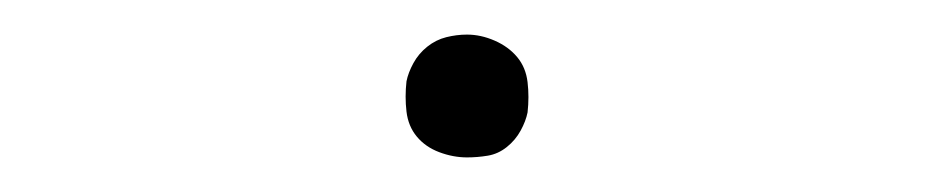

<svg xmlns="http://www.w3.org/2000/svg" viewBox="-20 -396 540 111"><path d="M250 -305Q242 -305 234 -308Q226 -311 221 -317Q216 -323 215 -331.5Q214 -340 215 -349Q216 -354 219 -359.5Q222 -365 227 -369Q232 -373 238 -374.5Q244 -376 250 -376Q258 -376 266 -372.5Q274 -369 279 -363Q284 -357 285 -348.5Q286 -340 285 -331Q284 -326 281 -320.5Q278 -315 273 -311Q268 -307 262 -306Q256 -305 250 -305Z"/></svg>

Font: Iosevka Curly Slab ThObl
Style: Regular
Weight: 100
Italic angle: -9°
Monospace: yes
Designer: Belleve Invis
Foundry: Belleve Invis
Version: Version 11.0.0; ttfautohint (v1.8.3)